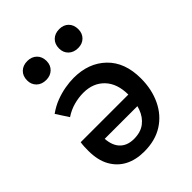

<svg xmlns="http://www.w3.org/2000/svg" viewBox="-185 -721 829 829"><g transform="rotate(-45 229.5 -306.0)"><path d="M208 11Q157 11 119.5 -8.5Q82 -28 60.5 -66.5Q39 -105 39 -162Q39 -175 39.5 -187Q40 -199 42 -212H125V-165Q125 -112 148.5 -85.5Q172 -59 215 -59Q256 -59 282 -79Q308 -99 320.5 -133.5Q333 -168 333 -211Q333 -279 297 -317Q261 -355 201 -355Q172 -355 142.5 -347Q113 -339 86 -321L49 -378Q77 -398 106 -409Q135 -420 163.5 -425Q192 -430 217 -430Q308 -430 364.5 -375.5Q421 -321 421 -223Q421 -156 395.5 -102.5Q370 -49 322.5 -19Q275 11 208 11ZM52 -149V-212H375L363 -149ZM127 -507Q100 -507 83.5 -523Q67 -539 67 -564Q67 -591 83.5 -607Q100 -623 127 -623Q153 -623 169.5 -607Q186 -591 186 -564Q186 -539 169.5 -523Q153 -507 127 -507ZM322 -507Q295 -507 278.5 -523Q262 -539 262 -564Q262 -591 278.5 -607Q295 -623 322 -623Q348 -623 364 -607Q380 -591 380 -564Q380 -539 364 -523Q348 -507 322 -507Z"/></g></svg>

Font: Ysabeau SemiBold
Style: Regular
Weight: 600
Designer: Christian Thalmann (Catharsis Fonts)
Version: Version 2.000;gftools[0.9.27.dev2+g8671c4b]